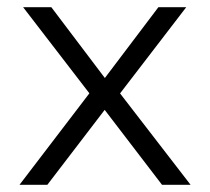

<svg xmlns="http://www.w3.org/2000/svg" viewBox="-20 -511 580 531"><path d="M34 0 241 -271V-235L44 -491H122L274 -290H266L418 -491H495L300 -237L301 -267L507 0H428L265 -213H274L111 0Z"/></svg>

Font: Nunito Sans 9pt Light
Style: Regular
Weight: 300
Version: Version 3.101;gftools[0.9.27]